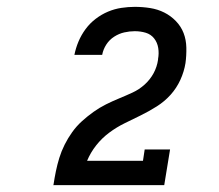

<svg xmlns="http://www.w3.org/2000/svg" viewBox="-20 -863 640 560"><path d="M135 -323 136 -324Q139 -344 143 -363.5Q147 -383 153 -402.5Q159 -422 168.5 -441Q178 -460 190.5 -477.5Q203 -495 219 -509.5Q235 -524 252.5 -536.5Q270 -549 289 -558.5Q308 -568 327.5 -576Q347 -584 366.5 -593Q386 -602 402 -616.5Q418 -631 428 -649.5Q438 -668 441 -689Q441 -689 441 -689.5Q441 -690 441 -691Q444 -707 441.5 -723Q439 -739 429.5 -751Q420 -763 405 -767.5Q390 -772 373 -772Q358 -772 342.5 -768.5Q327 -765 313 -756Q299 -747 290 -733Q281 -719 278 -703H197Q201 -723 209 -742Q217 -761 229.5 -778Q242 -795 259 -808Q276 -821 295 -829Q314 -837 334 -840Q354 -843 373 -843Q396 -843 418 -839.5Q440 -836 459 -826.5Q478 -817 493 -801.5Q508 -786 515.5 -766.5Q523 -747 523.5 -724Q524 -701 521 -679Q517 -654 506 -630Q495 -606 477.5 -586.5Q460 -567 437 -552.5Q414 -538 390.5 -526.5Q367 -515 343.5 -503.5Q320 -492 298.5 -476Q277 -460 260.5 -439Q244 -418 234 -394H397L402 -427H476L459 -323Z"/></svg>

Font: Iosevka Slab MdExObl
Style: Regular
Weight: 500
Width: 7
Italic angle: -9°
Monospace: yes
Designer: Belleve Invis
Foundry: Belleve Invis
Version: Version 11.1.1; ttfautohint (v1.8.3)